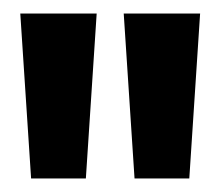

<svg xmlns="http://www.w3.org/2000/svg" viewBox="-20 -718 326 284"><path d="M26 -454 10 -698H123L107 -454ZM179 -454 163 -698H276L260 -454Z"/></svg>

Font: Bricolage Grotesque Condensed SemiBold
Style: Regular
Weight: 600
Width: 3
Designer: Mathieu Triay
Foundry: Atelier Triay
Version: Version 1.000;gftools[0.9.30]